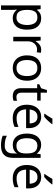

<svg xmlns="http://www.w3.org/2000/svg" viewBox="1336 -2142 1046 3757"><g transform="rotate(90 1858.5 -263.0)"><path d="M340 -546Q439 -546 499.5 -477Q560 -408 560 -269Q560 -132 499.5 -61Q439 10 339 10Q277 10 236.5 -13.5Q196 -37 173 -68H167Q169 -51 171 -25Q173 1 173 20V240H85V-536H157L169 -463H173Q197 -498 236 -522Q275 -546 340 -546ZM324 -472Q242 -472 208.5 -426Q175 -380 173 -286V-269Q173 -170 205.5 -116.5Q238 -63 326 -63Q375 -63 406.5 -90Q438 -117 453.5 -163.5Q469 -210 469 -270Q469 -362 433.5 -417Q398 -472 324 -472Z M950 -546Q965 -546 982.5 -544.5Q1000 -543 1013 -540L1002 -459Q989 -462 973.5 -464Q958 -466 944 -466Q903 -466 867 -443.5Q831 -421 809.5 -380.5Q788 -340 788 -286V0H700V-536H772L782 -438H786Q812 -482 853 -514Q894 -546 950 -546Z M1559 -269Q1559 -136 1491.5 -63Q1424 10 1309 10Q1238 10 1182.5 -22.5Q1127 -55 1095 -117.5Q1063 -180 1063 -269Q1063 -402 1130 -474Q1197 -546 1312 -546Q1385 -546 1440.5 -513.5Q1496 -481 1527.5 -419.5Q1559 -358 1559 -269ZM1154 -269Q1154 -174 1191.5 -118.5Q1229 -63 1311 -63Q1392 -63 1430 -118.5Q1468 -174 1468 -269Q1468 -364 1430 -418Q1392 -472 1310 -472Q1228 -472 1191 -418Q1154 -364 1154 -269Z M1877 -62Q1897 -62 1918 -65.5Q1939 -69 1952 -73V-6Q1938 1 1912 5.5Q1886 10 1862 10Q1820 10 1784.5 -4.5Q1749 -19 1727 -55Q1705 -91 1705 -156V-468H1629V-510L1706 -545L1741 -659H1793V-536H1948V-468H1793V-158Q1793 -109 1816.5 -85.5Q1840 -62 1877 -62Z M2266 -546Q2335 -546 2384.5 -516Q2434 -486 2460.5 -431.5Q2487 -377 2487 -304V-251H2120Q2122 -160 2166.5 -112.5Q2211 -65 2291 -65Q2342 -65 2381.5 -74.5Q2421 -84 2463 -102V-25Q2422 -7 2382 1.5Q2342 10 2287 10Q2211 10 2152.5 -21Q2094 -52 2061.5 -113.5Q2029 -175 2029 -264Q2029 -352 2058.5 -415Q2088 -478 2141.5 -512Q2195 -546 2266 -546ZM2265 -474Q2202 -474 2165.5 -433.5Q2129 -393 2122 -321H2395Q2394 -389 2363 -431.5Q2332 -474 2265 -474ZM2407 -756Q2395 -738 2370 -709.5Q2345 -681 2316.5 -652.5Q2288 -624 2264 -606H2206V-618Q2221 -637 2238.5 -663Q2256 -689 2273 -716.5Q2290 -744 2301 -766H2407Z M2813 -546Q2866 -546 2908.5 -526Q2951 -506 2981 -465H2986L2998 -536H3068V9Q3068 124 3009.5 182Q2951 240 2828 240Q2710 240 2635 206V125Q2714 167 2833 167Q2902 167 2941.5 126.5Q2981 86 2981 16V-5Q2981 -17 2982 -39.5Q2983 -62 2984 -71H2980Q2926 10 2814 10Q2710 10 2651.5 -63Q2593 -136 2593 -267Q2593 -395 2651.5 -470.5Q2710 -546 2813 -546ZM2825 -472Q2758 -472 2721 -418.5Q2684 -365 2684 -266Q2684 -167 2720.5 -114.5Q2757 -62 2827 -62Q2908 -62 2945 -105.5Q2982 -149 2982 -246V-267Q2982 -377 2944 -424.5Q2906 -472 2825 -472Z M3445 -546Q3514 -546 3563.5 -516Q3613 -486 3639.5 -431.5Q3666 -377 3666 -304V-251H3299Q3301 -160 3345.5 -112.5Q3390 -65 3470 -65Q3521 -65 3560.5 -74.5Q3600 -84 3642 -102V-25Q3601 -7 3561 1.5Q3521 10 3466 10Q3390 10 3331.5 -21Q3273 -52 3240.5 -113.5Q3208 -175 3208 -264Q3208 -352 3237.5 -415Q3267 -478 3320.5 -512Q3374 -546 3445 -546ZM3444 -474Q3381 -474 3344.5 -433.5Q3308 -393 3301 -321H3574Q3573 -389 3542 -431.5Q3511 -474 3444 -474ZM3586 -756Q3574 -738 3549 -709.5Q3524 -681 3495.5 -652.5Q3467 -624 3443 -606H3385V-618Q3400 -637 3417.5 -663Q3435 -689 3452 -716.5Q3469 -744 3480 -766H3586Z"/></g></svg>

Font: Noto Sans
Style: Regular
Weight: 400
Designer: Monotype Design Team
Foundry: Monotype Imaging Inc.
Version: Version 2.007